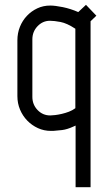

<svg xmlns="http://www.w3.org/2000/svg" viewBox="-20 -532 457 795"><path d="M292 -413Q257 -436 230.5 -441Q204 -446 187 -446Q157 -446 135.5 -423.5Q114 -401 114 -369V-131Q114 -99 135.5 -76.5Q157 -54 188 -54Q195 -54 208 -55.5Q221 -57 236 -60.5Q251 -64 265.5 -69.5Q280 -75 292 -84ZM284 -8Q258 4 237 6.5Q216 9 200 10H191Q162 10 137 -1.5Q112 -13 93 -32.5Q74 -52 63 -78Q52 -104 52 -134V-365Q52 -395 62.5 -421Q73 -447 91.5 -466.5Q110 -486 134.5 -497.5Q159 -509 188 -509Q208 -509 240 -502.5Q272 -496 304 -482L336 -512L379 -467L355 -444V243H293V-12Z"/></svg>

Font: Marvel
Style: Bold
Weight: 700
Designer: Carolina Trebol
Foundry: Carolina Trebol
Version: Version 1.001